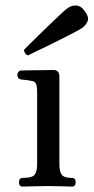

<svg xmlns="http://www.w3.org/2000/svg" viewBox="-20 -688 345 708"><path d="M64 0Q50 0 50 -16Q50 -32 64 -32Q99 -32 108 -44Q117 -56 117 -83V-347Q117 -372 112 -380.5Q107 -389 94 -390Q87 -392 75 -393Q63 -394 57 -395Q44 -398 44 -412Q44 -418 48 -423Q52 -428 58 -428Q61 -428 77.5 -428.5Q94 -429 115 -429Q136 -429 153.5 -429.5Q171 -430 176 -430Q199 -430 199 -406V-83Q199 -56 207.5 -44Q216 -32 245 -32Q259 -32 259 -16Q259 0 245 0Q235 0 208 -1Q181 -2 158 -2Q134 -2 104.5 -1Q75 0 64 0ZM84 -484Q77 -485 72.5 -492Q68 -499 69 -505Q72 -508 87 -523Q102 -538 123.5 -559Q145 -580 167 -601Q189 -622 206.5 -638.5Q224 -655 231 -659Q245 -669 262.5 -667.5Q280 -666 293 -646Q309 -625 303 -610Q297 -595 283 -585Q276 -580 255 -569Q234 -558 206.5 -544Q179 -530 152 -517Q125 -504 106 -495Q87 -486 84 -484Z"/></svg>

Font: TsukuhouMincho
Style: Regular
Weight: 400
Designer: Iose
Foundry: Typographish
Version: Version 1.001; ttfautohint (v1.8.3)